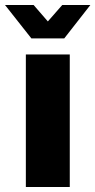

<svg xmlns="http://www.w3.org/2000/svg" viewBox="-61 -745 380 765"><path d="M42 0V-528H217V0ZM-41 -725H73L151 -635H108L187 -725H299L195 -592H64Z"/></svg>

Font: Archivo Condensed Black
Style: Regular
Weight: 900
Width: 3
Designer: Hector Gatti
Foundry: Omnibus-Type
Version: Version 2.001